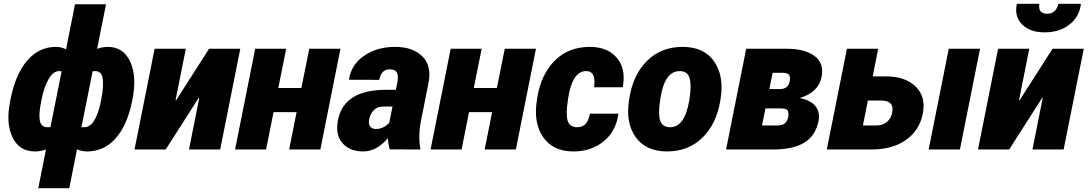

<svg xmlns="http://www.w3.org/2000/svg" viewBox="-20 -784 5704 1007"><path d="M479.5 -411.1Q474.6 -411.1 465.8 -410.2L407.2 -117.2Q410.2 -116.7 411.1 -116.7H421.9Q481 -116.7 509.3 -252.9L511.2 -263.2Q524.9 -334 518.6 -372.6Q512.2 -411.1 479.5 -411.1ZM289.6 -411.1Q259.3 -411.1 235.1 -369.4Q210.9 -327.6 198.2 -263.2L196.3 -252.9Q182.1 -184.6 189 -150.6Q195.8 -116.7 230.5 -116.7H235.8Q241.2 -116.7 244.6 -117.2L303.2 -410.2Q294.4 -411.1 289.6 -411.1ZM273.4 -538.1Q300.8 -538.1 326.2 -525.4L373.5 -761.7H536.1L489.3 -527.8Q517.1 -538.1 545.4 -538.1Q627 -538.1 662.8 -460.9Q698.7 -383.8 674.8 -263.2L672.9 -252.9Q647 -126.5 586.2 -58.1Q525.4 10.3 437 10.3Q408.2 10.3 383.8 -1L343.3 203.1H180.7L221.2 0Q191.4 10.3 163.1 10.3Q82 10.3 45.9 -63.2Q9.8 -136.7 33.2 -252.9L35.2 -263.2Q61 -394.5 122.6 -466.3Q184.1 -538.1 273.4 -538.1Z M1076.7 -528.3H1240.2L1134.8 0H971.2L1024.9 -269.5L1022 -270.5L849.1 0H685.5L791 -528.3H954.6L900.9 -259.3L903.8 -258.3Z M1660.2 0H1496.6L1535.6 -195.8H1414.6L1375.5 0H1212.9L1318.4 -528.3H1481L1439.5 -322.3H1560.5L1602.1 -528.3H1765.6Z M1951.2 -107.4Q1990.2 -107.4 2021.5 -139.6L2038.6 -225.1H1989.3Q1959 -225.6 1940.4 -206.1Q1921.9 -186.5 1916.5 -160.2Q1911.1 -133.8 1921.4 -120.6Q1931.6 -107.4 1951.2 -107.4ZM2005.4 -313H2056.2L2064 -350.6Q2070.8 -387.2 2061.5 -403.8Q2052.2 -420.4 2024.4 -420.4Q1979 -420.4 1969.2 -365.2L1811.5 -365.7L1810.5 -368.7Q1823.2 -446.3 1890.6 -492.2Q1958 -538.1 2051.8 -538.1Q2145.5 -538.1 2195.3 -488.3Q2245.1 -438.5 2227.5 -349.6L2188 -150.4Q2171.9 -71.3 2185.1 0L2023.9 -0.5Q2015.6 -28.8 2014.6 -59.6Q1955.6 10.3 1884.3 10.3Q1813 9.8 1775.4 -34.2Q1737.3 -78.1 1752.9 -155.3Q1784.2 -313 2005.4 -313Z M2685.5 0H2522L2561 -195.8H2439.9L2400.9 0H2238.3L2343.8 -528.3H2506.3L2464.8 -322.3H2585.9L2627.4 -528.3H2791Z M3008.3 -116.7Q3062 -116.7 3073.7 -188H3222.2L3223.1 -185.1Q3210.4 -94.7 3145.3 -42.2Q3080.1 10.3 2988.3 10.3Q2879.9 10.3 2828.4 -65.2Q2776.9 -140.6 2795.9 -258.3L2797.4 -269.5Q2816.9 -392.6 2888.9 -465.3Q2960.9 -538.1 3074.2 -538.1Q3165.5 -538.1 3214.6 -481.4Q3263.7 -424.8 3246.6 -328.6L3245.1 -326.2H3095.7Q3107.9 -411.1 3054.2 -411.1Q2981.9 -411.1 2960 -269.5L2958.5 -258.3Q2947.3 -189 2956.8 -152.8Q2966.3 -116.7 3008.3 -116.7Z M3494.6 -116.7Q3571.8 -116.7 3595.2 -258.8L3596.7 -269Q3607.4 -336.9 3596.7 -374Q3586.4 -411.1 3544.4 -411.1Q3465.8 -411.1 3443.8 -269L3442.4 -258.8Q3431.2 -189.5 3441.9 -153.3Q3452.6 -117.2 3494.6 -116.7ZM3759.8 -269 3758.3 -258.8Q3738.3 -134.8 3664.6 -62.5Q3591.3 9.8 3479 10.3Q3366.7 9.8 3313.5 -65.4Q3260.3 -140.6 3279.3 -258.8L3280.8 -269Q3300.3 -392.6 3374 -465.3Q3447.8 -538.1 3560.1 -538.1Q3672.4 -538.1 3725.1 -462.4Q3777.8 -386.7 3759.8 -269Z M4071.3 -316.9Q4112.8 -316.9 4121.6 -356.4Q4126.5 -382.8 4117.2 -392.6Q4107.9 -402.3 4082.5 -402.3H4032.2L4015.1 -316.9ZM4059.6 -126Q4105 -126 4113.8 -169.4Q4118.2 -193.4 4111.3 -204.3Q4104.5 -215.3 4077.1 -215.3H3994.6L3976.6 -126ZM4107.4 -528.3Q4201.2 -528.3 4252.2 -490.2Q4303.2 -452.1 4289.1 -380.4Q4272 -298.8 4174.3 -270Q4233.4 -257.8 4257.6 -226.1Q4281.7 -194.3 4273.4 -150.9Q4257.3 -71.3 4198 -35.6Q4138.7 0 4034.2 0H3788.1L3893.6 -528.3Z M4577.1 -126Q4608.9 -126 4631.1 -144Q4653.3 -162.1 4659.2 -192.4Q4671.9 -256.3 4603 -256.8H4531.7L4505.9 -126ZM5014.6 0H4850.6L4956.1 -528.3H5120.1ZM4628.4 -383.3Q4728.5 -383.3 4783 -329.3Q4837.4 -275.4 4819.8 -187.5Q4802.2 -99.6 4731.2 -49.8Q4660.2 0 4551.8 0H4316.4L4421.9 -528.3H4585.9L4557.1 -383.3Z M5500.5 -528.3H5664.1L5558.6 0H5395L5448.7 -269.5L5445.8 -270.5L5272.9 0H5109.4L5214.8 -528.3H5378.4L5324.7 -259.3L5327.6 -258.3ZM5312.5 -761.2 5314 -764.2H5431.2Q5422.9 -711.9 5472.7 -711.9Q5497.1 -711.9 5511.7 -726.6Q5526.4 -741.2 5530.8 -764.2H5647.9L5648.9 -761.2Q5640.1 -694.3 5587.9 -654.3Q5536.1 -614.3 5459 -614.3Q5381.8 -614.3 5340.8 -655.8Q5299.8 -697.3 5312.5 -761.2Z"/></svg>

Font: Roboto-BlackItalic
Style: Italic
Weight: 900
Italic angle: -12°
Designer: Google
Version: Version 1.100141; 2013